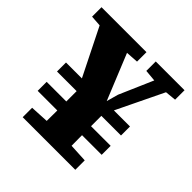

<svg xmlns="http://www.w3.org/2000/svg" viewBox="-167 -768 906 906"><g transform="rotate(45 285.5 -315.0)"><path d="M353 -243H222L29 -630H218L344 -321H335L355 -393L458 -630H540ZM109 -560 8 -567V-630H308V-567L203 -560ZM247 -70H327L463 -63V0H112V-63ZM205 -179V-308H370V-178Q370 -150 370 -123.5Q370 -97 370.5 -67.5Q371 -38 371 0H203Q204 -38 204.5 -67.5Q205 -97 205 -123.5Q205 -150 205 -179ZM448 -560 370 -567V-630H562V-567L491 -560ZM74 -138V-198H501V-138ZM74 -267V-327H501V-267Z"/></g></svg>

Font: Source Serif 4 ExtraBold
Style: Regular
Weight: 800
Designer: Frank Grießhammer
Foundry: Adobe Systems Incorporated
Version: Version 4.004;hotconv 1.0.116;makeotfexe 2.5.65601